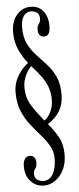

<svg xmlns="http://www.w3.org/2000/svg" viewBox="-60 -742 395 963"><g transform="rotate(-5 137.0 -260.5)"><path d="M122.5 189Q82 189 55.5 160.5Q29 132 29 84Q29 61.5 37.8 48Q46.5 34.5 63 34.5Q78.5 34.5 86 44.5Q93.5 54.5 93.5 71Q93.5 90.5 85 100.8Q76.5 111 76.5 126.5Q76.5 149 91.5 157.5Q106.5 166 120.5 166Q153 166 169.8 135.2Q186.5 104.5 186.5 59Q186.5 23.5 169.8 -5.8Q153 -35 128 -63Q103 -91 78.2 -122.8Q53.5 -154.5 36.8 -194.2Q20 -234 20 -287.5Q20 -325 34 -354.5Q48 -384 66 -403.5Q84 -423 95.5 -430.5Q67.5 -465 50.8 -503.8Q34 -542.5 34 -588.5Q34 -645.5 62.8 -677.8Q91.5 -710 131.5 -710Q172.5 -710 195.5 -681.5Q218.5 -653 218.5 -605.5Q218.5 -583 211.5 -569.2Q204.5 -555.5 188 -555.5Q173 -555.5 165.2 -565.5Q157.5 -575.5 157.5 -592Q157.5 -610 166 -620.8Q174.5 -631.5 174.5 -647.5Q174.5 -671.5 160.2 -679.2Q146 -687 132 -687Q108 -687 94.5 -666.8Q81 -646.5 81 -610Q81 -560 98 -526.5Q115 -493 140 -466.5Q165 -440 190 -412.8Q215 -385.5 232 -349.2Q249 -313 249 -259Q249 -219 235.5 -190.5Q222 -162 203 -144Q184 -126 168 -116.5Q195 -85 216.5 -47.8Q238 -10.5 238 42.5Q238 86.5 221.5 119.5Q205 152.5 178.5 170.8Q152 189 122.5 189ZM151.5 -135.5Q172.5 -150 185.2 -177Q198 -204 198 -235.5Q198 -270.5 188.5 -298.2Q179 -326 159.5 -353Q140 -380 109.5 -413.5Q91 -395 78.8 -367.2Q66.5 -339.5 66.5 -311Q66.5 -258 90.8 -219.2Q115 -180.5 151.5 -135.5Z"/></g></svg>

Font: Imbue 50pt
Style: Regular
Weight: 400
Designer: Tyler Finck
Foundry: Etcetera Type Company
Version: Version 1.102; ttfautohint (v1.8.3)